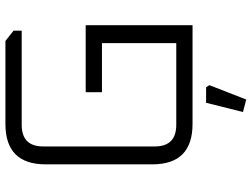

<svg xmlns="http://www.w3.org/2000/svg" viewBox="-130 -600 928 708"><g transform="rotate(-90 334.0 -246.0)"><path d="M82 -148V-542Q82 -690 231 -690H537L575 -660V-630H228Q148 -630 148 -551V-139Q148 -60 228 -60H529V-334H348V-394H595V0H231Q82 0 82 -148ZM275 186 309 50H366L374 62L321 198Z"/></g></svg>

Font: Oxanium Light
Style: Regular
Weight: 300
Designer: Severin Meyer
Version: Version 1.000